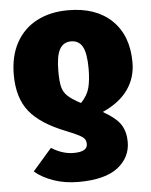

<svg xmlns="http://www.w3.org/2000/svg" viewBox="-55 -599 685 872"><g transform="rotate(-5 288.0 -163.5)"><path d="M506 65Q506 136 447.5 181.5Q389 227 268 227Q206 227 154.5 209Q103 191 69 162L156 62Q207 94 257 94Q320 94 320 59Q320 46 314.5 37Q309 28 290.5 18Q272 8 232 -8Q117 -53 67 -115.5Q17 -178 17 -283Q17 -368 50.5 -429Q84 -490 145 -522Q206 -554 288 -554Q415 -554 487 -484.5Q559 -415 559 -292Q559 -223 521 -169Q483 -115 405 -80Q466 -45 486 -12.5Q506 20 506 65ZM310 -129Q340 -160 349 -195Q358 -230 358 -282Q358 -351 341.5 -381.5Q325 -412 289 -412Q254 -412 237 -381.5Q220 -351 220 -282Q220 -236 226 -211Q232 -186 251 -168Q270 -150 310 -129Z"/></g></svg>

Font: FiraGO Heavy
Style: Regular
Weight: 900
Designer: bBox Type
Foundry: bBox Type GmbH
Version: Version 1.001